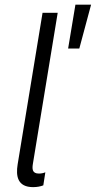

<svg xmlns="http://www.w3.org/2000/svg" viewBox="-20 -781 402 805"><path d="M265.6 -577.4H312.5L361.9 -761.4H296.2ZM119 3.6C136 3.6 150.9 0.4 161.6 -3.9L170.1 -58.6C161.6 -55 152.3 -53.3 143.1 -53.3C114 -53.3 114.3 -73.5 118.3 -96.6L221.9 -727.3H158.4L54 -92C45.8 -42.3 53.6 3.6 119 3.6Z"/></svg>

Font: TID UI Light
Style: Italic
Weight: 300
Italic angle: -9.39999°
Designer: The TID Project Authors
Foundry: Bakken & Bæck
Version: Version 1.001;hotconv 1.0.109;makeotfexe 2.5.65596